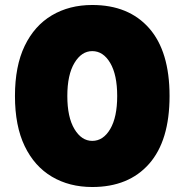

<svg xmlns="http://www.w3.org/2000/svg" viewBox="-20 -735 740 770"><path d="M40 -350Q40 -470 79 -551Q118 -632 188 -673.5Q258 -715 350 -715Q496 -715 578 -622Q660 -529 660 -350Q660 -171 578 -78Q496 15 350 15Q258 15 188 -26.5Q118 -68 79 -149Q40 -230 40 -350ZM250 -350Q250 -265 278.5 -217.5Q307 -170 350 -170Q394 -170 422 -217.5Q450 -265 450 -350Q450 -435 422 -482.5Q394 -530 350 -530Q307 -530 278.5 -482.5Q250 -435 250 -350Z"/></svg>

Font: Jost* Black
Style: Regular
Weight: 900
Version: Version 3.7